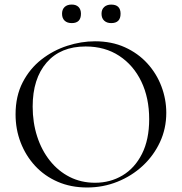

<svg xmlns="http://www.w3.org/2000/svg" viewBox="-20 -819 806 851"><path d="M366 12Q294 12 235.5 -13.5Q177 -39 135.5 -84Q94 -129 71.5 -187.5Q49 -246 49 -312Q49 -393 80.5 -454Q112 -515 164 -555.5Q216 -596 278 -616Q340 -636 401 -636Q475 -636 533.5 -609.5Q592 -583 633 -538Q674 -493 695.5 -436Q717 -379 717 -319Q717 -249 689 -189Q661 -129 612.5 -84Q564 -39 500.5 -13.5Q437 12 366 12ZM401.4 -9Q468.6 -9 523 -41.4Q577.4 -73.8 609.3 -137Q641.2 -200.2 641.2 -290.8Q641.2 -385.2 606.4 -457.6Q571.6 -530 508.4 -571.5Q445.2 -613 359.4 -613Q248.4 -613 186.6 -541.6Q124.8 -470.2 124.8 -346.6Q124.8 -276 144.6 -214.5Q164.4 -153 201.3 -106.7Q238.2 -60.4 288.9 -34.7Q339.6 -9 401.4 -9ZM298 -716.6Q277.8 -716.6 266.4 -727.5Q255 -738.4 255 -758Q255 -777.2 266.4 -788Q277.8 -798.8 298 -798.8Q317.4 -798.8 328.1 -788Q338.8 -777.2 338.8 -758Q338.8 -716.6 298 -716.6ZM472.8 -716.6Q453.4 -716.6 441.7 -727.5Q430 -738.4 430 -758Q430 -777.2 441.7 -787.9Q453.4 -798.6 472.8 -798.6Q514.4 -798.6 514.4 -758Q514.4 -716.6 472.8 -716.6Z"/></svg>

Font: Cormorant Garamond Light
Style: Regular
Weight: 300
Designer: Christian Thalmann (Catharsis Fonts)
Foundry: Catharsis Fonts
Version: Version 4.001